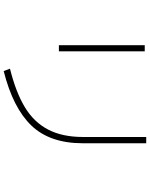

<svg xmlns="http://www.w3.org/2000/svg" viewBox="94 -899 812 1040"><g transform="rotate(90 500.0 -379.0)"><path d="M352 -27Q480 -59 560.5 -107.5Q641 -156 681.5 -233Q722 -310 722 -423V-765H756V-422Q756 -243 660 -143Q564 -43 365 7ZM258 -292H225V-757H258Z"/></g></svg>

Font: IBM Plex Sans JP ExtraLight
Style: Regular
Weight: 200
Designer: Mike Abbink; Paul van der Laan; Pieter van Rosmalen; Wujin Sim; Yejin Wi; Jinhee Kim; Boomi Park; Yona Kim; Kichan Ma
Foundry: Sandoll Inc.
Version: Version 1.001